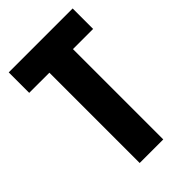

<svg xmlns="http://www.w3.org/2000/svg" viewBox="-216 -794 875 875"><g transform="rotate(-45 221.5 -357.0)"><path d="M298 0H146V-582H16V-714H428V-582H298Z"/></g></svg>

Font: Noto Sans Hebrew ExtraCondensed ExtraBold
Style: Regular
Weight: 800
Width: 2
Designer: Monotype Design Team
Foundry: Monotype Imaging Inc.
Version: Version 2.004; ttfautohint (v1.8.4.7-5d5b)